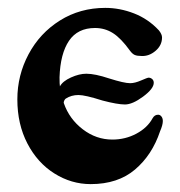

<svg xmlns="http://www.w3.org/2000/svg" viewBox="-20 -453 457 487"><path d="M24 -201Q24 -262 52.5 -315.5Q81 -369 132 -401Q183 -433 247 -433Q284 -433 320 -419Q356 -405 383 -376Q391 -366 391 -358Q391 -338 374.5 -324Q358 -310 339 -311Q328 -311 322 -313.5Q316 -316 310 -324Q287 -356 266.5 -369Q246 -382 221 -382Q177 -382 155 -349.5Q133 -317 131 -257Q131 -239 132 -234Q139 -247 160 -256.5Q181 -266 199 -266Q221 -266 257 -254Q295 -242 310 -242Q322 -242 338 -249Q354 -256 357 -256Q362 -256 366 -252.5Q370 -249 370 -243Q370 -228 343 -208Q316 -188 297 -188Q278 -188 240 -198Q196 -212 179 -212Q161 -212 147 -203Q145 -202 143 -198Q141 -194 142 -191Q156 -151 190 -125Q224 -99 265 -99Q298 -99 326 -114Q354 -129 367 -153Q372 -162 381 -162Q386 -162 389.5 -157.5Q393 -153 393 -146Q393 -136 386 -120Q366 -60 322.5 -23Q279 14 210 14Q161 14 118 -13Q75 -40 49.5 -89Q24 -138 24 -201Z"/></svg>

Font: EB Garamond
Style: Bold
Weight: 700
Designer: Georg Duffner and Octavio Pardo
Foundry: Georg Duffner
Version: Version 1.000; ttfautohint (v1.6)